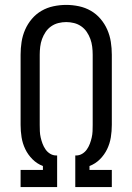

<svg xmlns="http://www.w3.org/2000/svg" viewBox="-20 -763 540 783"><path d="M64 0V-70H155V-86Q131 -95 112.5 -113.5Q94 -132 83 -155Q72 -178 68 -203Q64 -228 64 -254V-540Q64 -566 68 -592Q72 -618 82.5 -642Q93 -666 110 -686Q127 -706 149.5 -719Q172 -732 198 -737.5Q224 -743 250 -743Q276 -743 302 -737.5Q328 -732 350.5 -719Q373 -706 390 -686Q407 -666 417.5 -642Q428 -618 432 -592Q436 -566 436 -540V-254Q436 -228 432 -203Q428 -178 417 -155Q406 -132 387.5 -113.5Q369 -95 345 -86V-70H436V0H287V-129H291Q304 -129 315.5 -136Q327 -143 334.5 -154Q342 -165 346.5 -177Q351 -189 354 -202Q357 -215 357.5 -228Q358 -241 358 -254V-540Q358 -556 356 -572.5Q354 -589 348.5 -604Q343 -619 334 -632.5Q325 -646 311.5 -655.5Q298 -665 282 -669Q266 -673 250 -673Q234 -673 218 -669Q202 -665 188.5 -655.5Q175 -646 166 -632.5Q157 -619 151.5 -604Q146 -589 144 -572.5Q142 -556 142 -540V-254Q142 -241 142.5 -228Q143 -215 146 -202Q149 -189 153.5 -177Q158 -165 165.5 -154Q173 -143 184.5 -136Q196 -129 209 -129H213V0Z"/></svg>

Font: Iosevka
Style: Regular
Weight: 400
Monospace: yes
Designer: Belleve Invis
Foundry: Belleve Invis
Version: Version 33.2.3; ttfautohint (v1.8.4)